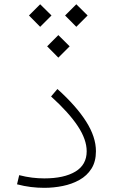

<svg xmlns="http://www.w3.org/2000/svg" viewBox="-20 -879 531 903"><path d="M286.1 -806.2 338.9 -858.9 392.1 -806.2 338.9 -752.9ZM116.2 -806.2 168.9 -858.9 222.2 -806.2 168.9 -752.9ZM201.7 -661.1 254.4 -713.9 307.6 -661.1 254.4 -607.9ZM431.2 -168Q431.2 -119.1 410.2 -85.9Q389.2 -52.7 354 -33Q318.8 -13.2 275.6 -4.4Q232.4 4.4 188 4.4Q156.7 4.4 125 0.5Q93.3 -3.4 60.1 -12.2L70.3 -55.2Q102.5 -46.9 131.3 -43.5Q160.2 -40 188.5 -40Q281.2 -40 334.5 -72Q387.7 -104 387.7 -167.5Q387.7 -222.7 345.9 -285.9Q304.2 -349.1 220.2 -425.3L250 -460.4Q338.9 -380.4 385 -307.6Q431.2 -234.9 431.2 -168Z"/></svg>

Font: Estedad-FD ExtraLight
Style: Regular
Weight: 200
Designer: Amin Abedi
Version: Version 7.3